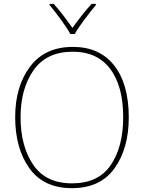

<svg xmlns="http://www.w3.org/2000/svg" viewBox="-20 -969 750 999"><path d="M650 -358Q650 -532 574 -628.5Q498 -725 359 -725Q214 -725 136.5 -622.5Q59 -520 59 -359Q59 -197 133 -93.5Q207 10 354 10Q502 10 576 -93.5Q650 -197 650 -358ZM87 -359Q87 -507 154.5 -603.5Q222 -700 359 -700Q486 -700 553.5 -610.5Q621 -521 621 -358Q621 -206 556.5 -110.5Q492 -15 355 -15Q218 -15 152.5 -112Q87 -209 87 -359ZM479 -949H457Q431 -921 404 -886.5Q377 -852 357 -824Q337 -852 311 -886.5Q285 -921 259 -949H238V-943Q264 -912 296.5 -867.5Q329 -823 346 -792H369Q386 -823 419.5 -867.5Q453 -912 479 -943Z"/></svg>

Font: Noto Sans Display Thin
Style: Regular
Weight: 250
Designer: Monotype Design Team
Foundry: Monotype Imaging Inc.
Version: Version 1.900